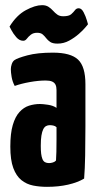

<svg xmlns="http://www.w3.org/2000/svg" viewBox="-20 -714 378 744"><path d="M162 10Q134 10 108.5 5Q83 0 63 -16Q43 -32 31.5 -63Q20 -94 20 -146Q20 -197 29.5 -229.5Q39 -262 55.5 -280Q72 -298 92.5 -304.5Q113 -311 135 -311Q146 -311 166 -308Q186 -305 199 -296Q199 -296 199 -307.5Q199 -319 199 -335Q199 -351 199 -365Q199 -378 195 -386Q191 -394 182 -398Q173 -402 157 -402Q129 -402 95.5 -396Q62 -390 37 -381Q28 -398 25 -416Q22 -434 22 -446Q22 -455 25.5 -465.5Q29 -476 36 -481Q47 -489 86 -499.5Q125 -510 185 -510Q254 -510 282.5 -483Q311 -456 311 -388V-341Q311 -284 311 -224Q311 -164 310 -111.5Q309 -59 306 -22Q281 -7 244 1.5Q207 10 162 10ZM170 -82Q177 -82 185 -84.5Q193 -87 197 -92Q198 -103 198.5 -125.5Q199 -148 199 -174Q199 -200 199 -221Q194 -226 186.5 -227.5Q179 -229 173 -229Q165 -229 158.5 -225.5Q152 -222 147.5 -213Q143 -204 140.5 -188.5Q138 -173 138 -149Q138 -131 139.5 -118.5Q141 -106 144.5 -97.5Q148 -89 154.5 -85.5Q161 -82 170 -82ZM203 -545Q184 -545 174.5 -551.5Q165 -558 159 -566Q153 -574 145.5 -580.5Q138 -587 124 -587Q109 -587 99.5 -579.5Q90 -572 84 -564Q78 -556 70 -556Q55 -556 43 -570Q31 -584 24 -597.5Q17 -611 17 -611Q44 -655 80 -674.5Q116 -694 143 -694Q158 -694 168 -687.5Q178 -681 185.5 -672.5Q193 -664 202 -657.5Q211 -651 225 -651Q247 -651 256 -659Q265 -667 270.5 -674.5Q276 -682 285 -682Q296 -682 304 -666.5Q312 -651 316.5 -635.5Q321 -620 321 -620Q321 -620 311.5 -608.5Q302 -597 285.5 -582.5Q269 -568 248 -556.5Q227 -545 203 -545Z"/></svg>

Font: Yanone Kaffeesatz
Style: Bold
Weight: 700
Designer: Yanone (Cyrillic: Daniel Pouzeot, Huerta Tipografica, and Cyreal)
Foundry: Yanone
Version: Version 2.003